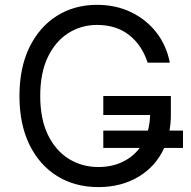

<svg xmlns="http://www.w3.org/2000/svg" viewBox="-20 -757 783 787"><path d="M730.1 -221.6V-150.6H653.1Q618.6 -74.9 547.8 -32.5Q476.9 9.9 383.5 9.9Q286.9 9.9 214 -35.5Q141 -81 100.3 -164.8Q59.7 -248.6 59.7 -363.6Q59.7 -478.7 100.3 -562.5Q141 -646.3 212.9 -691.8Q284.8 -737.2 377.8 -737.2Q454.5 -737.2 517 -707.2Q579.5 -677.2 621.1 -623.8Q662.6 -570.3 676.1 -500H585.2Q562.1 -571.7 509.4 -613.3Q456.7 -654.8 377.8 -654.8Q313.2 -654.8 260.3 -621.4Q207.4 -588.1 176.1 -523.1Q144.9 -458.1 144.9 -363.6Q144.9 -269.2 176.5 -204.2Q208.1 -139.2 262.1 -105.8Q316.1 -72.4 383.5 -72.4Q437.9 -72.4 481.2 -92.9Q524.5 -113.3 552.6 -150.6H403.4V-221.6H586.3Q594.5 -251.8 595.2 -285.5H403.4V-363.6H680.4V-285.5Q680.4 -252.5 674.7 -221.6Z"/></svg>

Font: Inter Alia
Style: Regular
Weight: 400
Designer: Rasmus Andersson (Latin, Greek, Cyrillic etc.) and Evan from Shavian.info (Shavian, old style figures)
Foundry: Shavian.info
Version: Version 0.001;git-37ab20767